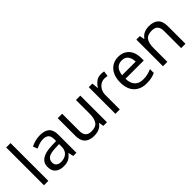

<svg xmlns="http://www.w3.org/2000/svg" viewBox="141 -1740 2731 2731"><g transform="rotate(-45 1506.0 -375.0)"><path d="M173 0H85V-760H173Z M546 -545Q644 -545 691 -502Q738 -459 738 -365V0H674L657 -76H653Q630 -47 605.5 -27.5Q581 -8 549.5 1Q518 10 473 10Q400 10 352 -28.5Q304 -67 304 -149Q304 -229 367 -272.5Q430 -316 561 -320L652 -323V-355Q652 -422 623 -448Q594 -474 541 -474Q499 -474 461 -461.5Q423 -449 390 -433L363 -499Q398 -518 446 -531.5Q494 -545 546 -545ZM572 -259Q472 -255 433.5 -227Q395 -199 395 -148Q395 -103 422.5 -82Q450 -61 493 -61Q561 -61 606 -98.5Q651 -136 651 -214V-262Z M1352 -536V0H1280L1267 -71H1263Q1246 -43 1219 -25Q1192 -7 1160 1.5Q1128 10 1093 10Q1029 10 985.5 -10.5Q942 -31 920 -74Q898 -117 898 -185V-536H987V-191Q987 -127 1016 -95Q1045 -63 1106 -63Q1195 -63 1229.5 -113Q1264 -163 1264 -257V-536Z M1772 -546Q1787 -546 1804.5 -544.5Q1822 -543 1835 -540L1824 -459Q1811 -462 1795.5 -464Q1780 -466 1766 -466Q1725 -466 1689 -443.5Q1653 -421 1631.5 -380.5Q1610 -340 1610 -286V0H1522V-536H1594L1604 -438H1608Q1634 -482 1675 -514Q1716 -546 1772 -546Z M2122 -546Q2191 -546 2240.5 -516Q2290 -486 2316.5 -431.5Q2343 -377 2343 -304V-251H1976Q1978 -160 2022.5 -112.5Q2067 -65 2147 -65Q2198 -65 2237.5 -74.5Q2277 -84 2319 -102V-25Q2278 -7 2238 1.5Q2198 10 2143 10Q2067 10 2008.5 -21Q1950 -52 1917.5 -113.5Q1885 -175 1885 -264Q1885 -352 1914.5 -415Q1944 -478 1997.5 -512Q2051 -546 2122 -546ZM2121 -474Q2058 -474 2021.5 -433.5Q1985 -393 1978 -321H2251Q2250 -389 2219 -431.5Q2188 -474 2121 -474Z M2737 -546Q2833 -546 2882 -499.5Q2931 -453 2931 -349V0H2844V-343Q2844 -408 2815 -440Q2786 -472 2724 -472Q2635 -472 2601 -422Q2567 -372 2567 -278V0H2479V-536H2550L2563 -463H2568Q2586 -491 2612.5 -509.5Q2639 -528 2671 -537Q2703 -546 2737 -546Z"/></g></svg>

Font: Noto Sans Cham
Style: Regular
Weight: 400
Designer: Monotype Design Team
Foundry: Monotype Imaging Inc.
Version: Version 2.002